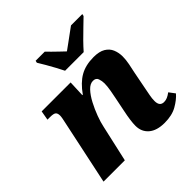

<svg xmlns="http://www.w3.org/2000/svg" viewBox="-200 -929 1102 1102"><g transform="rotate(-45 351.0 -378.0)"><path d="M521 10Q458 10 424 -19Q390 -48 390 -97Q390 -136 405 -207L421 -286Q425 -305 431 -338Q437 -371 437 -395Q437 -414 430.5 -433Q424 -452 400 -452Q376 -452 353.5 -428Q331 -404 311.5 -367Q292 -330 277.5 -291Q263 -252 257 -222L207 0H34L118 -396Q121 -409 123.5 -422.5Q126 -436 126 -444Q126 -463 117 -471Q108 -479 79 -479H58L68 -536H303L299 -437H303Q343 -494 388.5 -520Q434 -546 499 -546Q545 -546 571.5 -530Q598 -514 609 -487.5Q620 -461 620 -430Q620 -404 614 -373Q608 -342 602 -316L582 -213Q577 -186 572.5 -163.5Q568 -141 568 -120Q568 -77 603 -77Q617 -77 630 -82.5Q643 -88 659 -100L686 -64Q662 -36 621.5 -13Q581 10 521 10ZM328 -606Q319 -625 304 -652.5Q289 -680 273.5 -707Q258 -734 246 -753L249 -766H323Q333 -755 349.5 -739Q366 -723 383.5 -706Q401 -689 414 -677Q431 -689 454 -706Q477 -723 499 -739Q521 -755 536 -766H628L625 -753Q606 -734 579 -708.5Q552 -683 525.5 -656Q499 -629 479 -606Z"/></g></svg>

Font: Noto Serif ExtraBold
Style: Italic
Weight: 800
Italic angle: -12°
Designer: Monotype Design Team
Foundry: Monotype Imaging Inc.
Version: Version 2.013